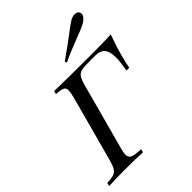

<svg xmlns="http://www.w3.org/2000/svg" viewBox="-220 -781 887 887"><g transform="rotate(-45 223.5 -337.0)"><path d="M221 -404.8 134.7 -85.5Q128.2 -62.1 128.2 -50Q128.2 -30.6 143.1 -24.2Q158.1 -17.7 197.6 -16.1L193.5 0Q152.4 -2.4 75.8 -2.4Q8.1 -2.4 -27.4 0L-23.4 -16.1Q5.6 -17.7 20.2 -22.6Q34.7 -27.4 43.1 -41.1Q51.6 -54.8 59.7 -85.5L146 -404.8Q153.2 -435.5 153.2 -444.4Q153.2 -461.3 141.5 -466.9Q129.8 -472.6 99.2 -474.2L103.2 -490.3Q181.5 -487.9 336.3 -487.9Q432.3 -487.9 473.4 -490.3Q450 -427.4 440.3 -387.1Q428.2 -344.4 425 -321H406.5Q415.3 -369.4 415.3 -396.8Q415.3 -437.1 400.4 -454.4Q385.5 -471.8 354.8 -471.8H304Q275 -471.8 260.5 -467.3Q246 -462.9 237.5 -449.2Q229 -435.5 221 -404.8ZM333.1 -623.4Q372.6 -654 391.1 -665.3Q405.6 -674.2 421.8 -674.2Q438.7 -674.2 444.4 -661.3Q446 -656.5 446 -653.2Q446 -642.7 437.5 -633.5Q429 -624.2 417.7 -617.7Q402.4 -608.9 380.2 -600.4Q358.1 -591.9 354 -590.3Q283.9 -563.7 238.7 -541.9L233.1 -550.8Q266.9 -574.2 295.6 -595.6Q324.2 -616.9 333.1 -623.4Z"/></g></svg>

Font: Playfair Display SC
Style: Italic
Weight: 400
Italic angle: -14°
Designer: Claus Eggers Sørensen
Foundry: Claus Eggers Sørensen
Version: Version 1.202; ttfautohint (v1.6)